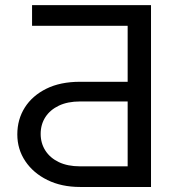

<svg xmlns="http://www.w3.org/2000/svg" viewBox="-20 -743 688 763"><path d="M107.4 -640.6V-722.7H580.1V0H297.9Q224.6 0 168.5 -27.6Q112.3 -55.2 80.6 -102.5Q48.8 -149.9 48.8 -209Q48.8 -268.6 78.6 -315.7Q108.4 -362.8 164.1 -390.4Q219.7 -418 297.9 -418H487.3V-640.6ZM297.9 -339.8Q249 -339.8 214.1 -323.2Q179.2 -306.6 160.4 -277.6Q141.6 -248.5 141.6 -210.9Q141.6 -173.8 160.4 -144.5Q179.2 -115.2 214.1 -98.6Q249 -82 297.9 -82H487.3V-339.8Z"/></svg>

Font: Giphurs
Style: Regular
Weight: 400
Version: Version 2.010